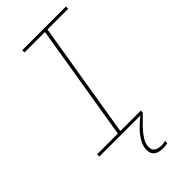

<svg xmlns="http://www.w3.org/2000/svg" viewBox="-294 -800 1088 1088"><g transform="rotate(-45 250.0 -256.0)"><path d="M371 0H21V-18H187L302 -717H138V-735H488V-717H322L207 -18H371ZM310 223Q294 223 278.5 219Q263 215 252 205Q241 195 238 179.5Q235 164 237 148Q242 122 256 98.5Q270 75 289 55Q308 35 329 17Q350 -1 372 -17L369 0Q352 17 335 33.5Q318 50 302 68Q286 86 273.5 106Q261 126 257 148Q255 160 257.5 172Q260 184 269 191.5Q278 199 290 202Q302 205 315 205Q323 205 331 204Q339 203 348 201L345 219Q336 221 327.5 222Q319 223 310 223Z"/></g></svg>

Font: Iosevka Thin Oblique
Style: Regular
Weight: 100
Italic angle: -9°
Monospace: yes
Designer: Belleve Invis
Foundry: Belleve Invis
Version: Version 32.5.0; ttfautohint (v1.8.4)